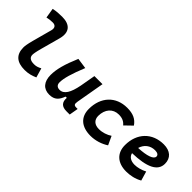

<svg xmlns="http://www.w3.org/2000/svg" viewBox="49 -1489 2246 2246"><g transform="rotate(45 1172.0 -366.0)"><path d="M366.2 9.8C431.2 9.8 479 -6.3 524.9 -26.4L491.2 -142.6C453.6 -123 430.7 -115.7 395 -115.7C335.4 -115.7 304.2 -138.2 304.7 -182.1C304.7 -197.3 309.1 -230.5 328.1 -300.3L393.6 -540.5C429.7 -672.4 369.6 -742.2 237.3 -742.2C189 -742.2 140.6 -739.3 92.8 -728.5L112.8 -605.5C144 -613.3 175.8 -616.7 207 -616.7C250 -616.7 272 -589.8 258.8 -540.5L193.8 -300.3C173.8 -226.1 169.4 -188 169.4 -167.5C169.4 -48.8 235.8 9.8 366.2 9.8Z M772.9 10.3C861.3 10.3 897.5 -34.7 925.3 -109.4H945.8C939.9 -32.7 976.1 4.9 1054.7 4.9H1107.9L1127.4 -106.9H1104C1067.9 -106.9 1058.6 -120.6 1066.4 -166.5L1127.9 -517.6H994.1L960 -325.2V-325.7C933.6 -189.5 891.6 -115.2 819.3 -115.2C779.8 -115.2 757.3 -137.7 757.3 -176.8C757.3 -246.1 786.1 -345.2 852.1 -508.3L719.2 -527.3C650.9 -367.7 622.1 -259.3 622.1 -164.6C622.1 -53.7 676.8 10.3 772.9 10.3Z M1469.2 -115.7C1397 -115.7 1355 -153.8 1354.5 -220.2C1355 -329.6 1418 -401.9 1514.6 -401.9C1570.8 -401.9 1608.4 -385.3 1640.1 -347.2L1730.5 -434.6C1686 -499.5 1625.5 -527.3 1528.3 -527.3C1341.8 -527.3 1219.2 -397.5 1219.2 -199.7C1219.2 -66.9 1305.2 9.8 1455.1 9.8C1537.1 9.8 1618.7 -17.1 1680.2 -58.1L1630.4 -165.5C1586.4 -135.7 1527.8 -115.7 1469.2 -115.7Z M2059.6 -115.7C1995.6 -115.7 1953.6 -143.6 1942.9 -191.4C2178.7 -197.8 2303.7 -253.4 2303.7 -376C2303.7 -471.2 2240.2 -527.3 2133.3 -527.3C1943.8 -527.3 1817.4 -396.5 1817.4 -199.7C1817.4 -67.9 1902.3 9.8 2045.4 9.8C2109.9 9.8 2183.6 -4.4 2245.6 -41L2211.9 -156.7C2162.6 -130.9 2106.4 -115.7 2059.6 -115.7ZM1950.2 -284.7C1972.2 -359.4 2031.2 -406.2 2109.9 -406.2C2150.4 -406.2 2173.3 -391.1 2173.3 -365.7C2173.3 -320.3 2091.3 -291 1950.2 -284.7Z"/></g></svg>

Font: Cascadia Code NF
Style: Bold Italic
Weight: 700
Italic angle: -10°
Monospace: yes
Designer: Aaron Bell
Foundry: Saja Typeworks
Version: Version 2404.023